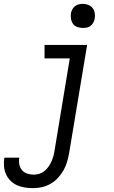

<svg xmlns="http://www.w3.org/2000/svg" viewBox="-70 -753 590 996"><path d="M101 223Q79 223 57.5 219.5Q36 216 17.5 207.5Q-1 199 -15.5 184.5Q-30 170 -38.5 151.5Q-47 133 -49 111Q-51 89 -48 68L-47 65H30V66Q27 84 30.5 101Q34 118 45 130.5Q56 143 72.5 148Q89 153 106 153Q121 153 135.5 148Q150 143 161.5 133.5Q173 124 182 111Q191 98 197 84.5Q203 71 207 56.5Q211 42 213 28L292 -450H161V-520H382L289 39Q285 62 278.5 85Q272 108 260 129.5Q248 151 231 169.5Q214 188 192 200.5Q170 213 147 218Q124 223 101 223ZM359 -608Q345 -608 331 -613Q317 -618 309 -629Q301 -640 298.5 -655Q296 -670 298 -685Q300 -695 305.5 -705Q311 -715 319.5 -721.5Q328 -728 338.5 -730.5Q349 -733 360 -733Q374 -733 388 -727.5Q402 -722 410.5 -711Q419 -700 421.5 -685Q424 -670 421 -655Q419 -645 413.5 -635Q408 -625 399.5 -618.5Q391 -612 380.5 -610Q370 -608 359 -608Z"/></svg>

Font: Iosevka Term Curly Oblique
Style: Regular
Weight: 400
Italic angle: -9°
Designer: Belleve Invis
Foundry: Belleve Invis
Version: Version 32.3.0